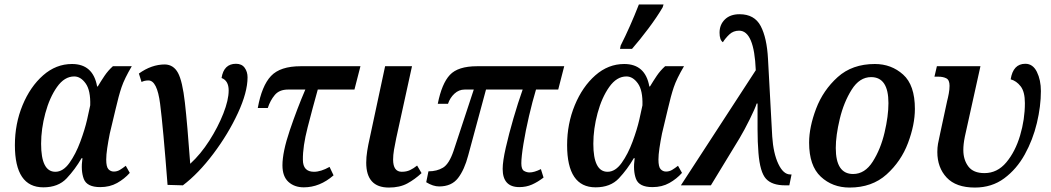

<svg xmlns="http://www.w3.org/2000/svg" viewBox="-20 -834 4729 864"><path d="M175 9Q242 9 280 -31.5Q318 -72 347 -122H351Q343 -66 357 -29Q371 8 431 8Q474 8 507 -10.5Q540 -29 564 -56L546 -88Q532 -77 519.5 -69.5Q507 -62 492 -62Q478 -62 468 -72.5Q458 -83 458 -116Q458 -137 462.5 -167.5Q467 -198 474 -233L500 -342Q514 -403 527 -441.5Q540 -480 573 -536H488Q466 -516 450.5 -493Q435 -470 420 -445H417Q399 -546 304 -546Q232 -546 174 -495Q116 -444 81.5 -360.5Q47 -277 47 -181Q47 9 175 9ZM229 -61Q165 -61 165 -187Q165 -254 184 -324.5Q203 -395 236.5 -442.5Q270 -490 314 -490Q343 -490 365.5 -458.5Q388 -427 386 -360L372 -296Q362 -252 341.5 -196.5Q321 -141 292.5 -101Q264 -61 229 -61Z M734 -2 803 0Q873 -53 940 -142Q1007 -231 1050.5 -325Q1094 -419 1094 -486Q1094 -511 1081 -529Q1068 -547 1042 -547Q987 -547 977 -483Q1009 -471 1009 -427Q1009 -384 985 -323Q961 -262 922 -201Q883 -140 836 -97Q823 -276 812 -372.5Q801 -469 781 -506Q761 -543 722 -544Q662 -544 605 -503L617 -465Q630 -472 648 -472Q687 -472 700.5 -367Q714 -262 734 -2Z M1347 9Q1419 9 1481 -45L1463 -83Q1424 -61 1393 -61Q1343 -61 1343 -115Q1342 -174 1364.5 -261.5Q1387 -349 1410 -431H1575L1602 -536H1333Q1241 -536 1199.5 -492Q1158 -448 1140 -348H1185Q1196 -382 1216.5 -406.5Q1237 -431 1276 -431H1354Q1317 -345 1284 -247.5Q1251 -150 1251 -90Q1251 -40 1278 -15.5Q1305 9 1347 9Z M1730 10Q1779 10 1813 -8.5Q1847 -27 1877 -55L1857 -89Q1841 -76 1825 -68.5Q1809 -61 1788 -61Q1749 -61 1749 -116Q1749 -136 1753 -160Q1757 -184 1763 -212L1834 -536H1713L1643 -209Q1637 -183 1632.5 -155Q1628 -127 1628 -102Q1628 10 1730 10Z M2317 8Q2348 8 2374 -3.5Q2400 -15 2426 -35L2414 -73Q2384 -58 2363 -58Q2350 -58 2338 -65Q2326 -72 2326 -99Q2326 -128 2335.5 -186.5Q2345 -245 2360.5 -311.5Q2376 -378 2392 -431H2492L2519 -536H2127Q2041 -536 2004.5 -497Q1968 -458 1950 -367H1996Q2005 -394 2025 -412.5Q2045 -431 2071 -431H2112L2021 -155Q2001 -96 1973.5 -79.5Q1946 -63 1908 -63L1898 -14Q1929 5 1956 5Q2012 5 2041 -32.5Q2070 -70 2087 -135L2167 -431H2332Q2311 -372 2290.5 -301.5Q2270 -231 2256 -169.5Q2242 -108 2242 -74Q2242 8 2317 8Z M2660 9Q2727 9 2765 -31.5Q2803 -72 2832 -122H2836Q2828 -66 2842 -29Q2856 8 2916 8Q2959 8 2992 -10.5Q3025 -29 3049 -56L3031 -88Q3017 -77 3004.5 -69.5Q2992 -62 2977 -62Q2963 -62 2953 -72.5Q2943 -83 2943 -116Q2943 -137 2947.5 -167.5Q2952 -198 2959 -233L2985 -342Q2999 -403 3012 -441.5Q3025 -480 3058 -536H2973Q2951 -516 2935.5 -493Q2920 -470 2905 -445H2902Q2884 -546 2789 -546Q2717 -546 2659 -495Q2601 -444 2566.5 -360.5Q2532 -277 2532 -181Q2532 9 2660 9ZM2714 -61Q2650 -61 2650 -187Q2650 -254 2669 -324.5Q2688 -395 2721.5 -442.5Q2755 -490 2799 -490Q2828 -490 2850.5 -458.5Q2873 -427 2871 -360L2857 -296Q2847 -252 2826.5 -196.5Q2806 -141 2777.5 -101Q2749 -61 2714 -61ZM2770 -614H2824Q2859 -654 2898 -706Q2937 -758 2962 -801L2966 -814H2855Q2816 -714 2773 -629Z M3044 0H3179L3308 -212Q3330 -249 3354 -297.5Q3378 -346 3385 -368H3389Q3389 -310 3389 -252Q3389 -194 3393 -146Q3400 -59 3427 -29.5Q3454 0 3513 0H3532L3542 -49H3536Q3505 -49 3482.5 -96.5Q3460 -144 3455 -220L3436 -569Q3431 -664 3403 -717Q3375 -770 3308 -770Q3266 -770 3242 -746.5Q3218 -723 3218 -687Q3218 -654 3233 -644Q3244 -662 3262 -679Q3280 -696 3306 -696Q3374 -696 3381 -518Z M3803 10Q3904 10 3969.5 -49Q4035 -108 4066 -190.5Q4097 -273 4097 -344Q4097 -451 4044 -498.5Q3991 -546 3917 -546Q3815 -546 3749.5 -487Q3684 -428 3652.5 -345Q3621 -262 3621 -192Q3621 -88 3673.5 -39Q3726 10 3803 10ZM3819 -51Q3741 -51 3741 -168Q3741 -224 3759 -299Q3777 -374 3812.5 -430.5Q3848 -487 3900 -487Q3978 -487 3978 -370Q3978 -312 3960.5 -237.5Q3943 -163 3907.5 -107Q3872 -51 3819 -51Z M4367 10Q4443 10 4499 -31.5Q4555 -73 4591.5 -139Q4628 -205 4646 -280.5Q4664 -356 4664 -424Q4664 -474 4646 -510.5Q4628 -547 4594 -547Q4539 -547 4528 -477Q4554 -470 4573 -445.5Q4592 -421 4592 -370Q4592 -297 4570.5 -224.5Q4549 -152 4508.5 -103.5Q4468 -55 4410 -55Q4360 -55 4337.5 -85Q4315 -115 4315 -159Q4315 -172 4316.5 -186Q4318 -200 4322 -220L4392 -536H4196L4185 -489H4202Q4224 -489 4238.5 -481.5Q4253 -474 4253 -448Q4253 -432 4249.5 -413Q4246 -394 4242 -379L4211 -235Q4204 -204 4201 -187Q4198 -170 4198 -150Q4198 -80 4240 -35Q4282 10 4367 10Z"/></svg>

Font: Noto Serif SemiCondensed Semi
Style: Italic
Weight: 600
Width: 4
Italic angle: -12°
Designer: Monotype Design Team
Foundry: Monotype Imaging Inc.
Version: Version 1.901